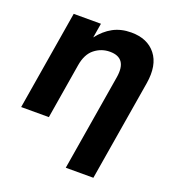

<svg xmlns="http://www.w3.org/2000/svg" viewBox="-133 -630 852 938"><g transform="rotate(20 293.0 -161.0)"><path d="M199.7 -286.6 152.3 0H8.3L93.8 -515.6H235.4L222.7 -439.9Q254.9 -481.9 295.9 -504.2Q336.9 -526.4 390.1 -526.4Q474.6 -526.4 517.8 -471.7Q561 -417 544.9 -319.3L458 204.1H314.5L397.5 -296.4Q415 -402.3 324.2 -402.3Q279.8 -402.3 244.6 -374.5Q209.5 -346.7 199.7 -286.6Z"/></g></svg>

Font: Inter Display
Style: Bold Italic
Weight: 700
Italic angle: -9.39999°
Designer: Rasmus Andersson
Foundry: rsms
Version: Version 4.000;git-a52131595